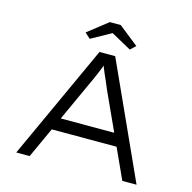

<svg xmlns="http://www.w3.org/2000/svg" viewBox="-124 -1010 1131 1133"><g transform="rotate(15 441.5 -443.0)"><path d="M74 0 395 -700H491L809 0H722L495 -497Q484 -524 475 -544.5Q466 -565 458.5 -581.5Q451 -598 444 -616.5Q437 -635 430 -660L451 -661Q442 -633 434 -613Q426 -593 418.5 -575.5Q411 -558 402.5 -538.5Q394 -519 381 -492L156 0ZM208 -186 239 -262H640L659 -186ZM319 -760 286 -790 408 -886H475L596 -790L564 -760L426 -836H456Z"/></g></svg>

Font: Lexend Peta Light
Style: Regular
Weight: 300
Version: Version 1.007